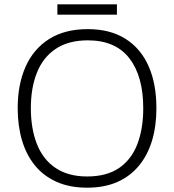

<svg xmlns="http://www.w3.org/2000/svg" viewBox="-20 -860 808 890"><path d="M705 -358Q705 -276 685 -209Q665 -142 624.5 -92.5Q584 -43 524 -16.5Q464 10 384 10Q303 10 242.5 -17Q182 -44 142 -93Q102 -142 82 -209.5Q62 -277 62 -359Q62 -468 98.5 -550.5Q135 -633 207.5 -679Q280 -725 387 -725Q490 -725 561 -680.5Q632 -636 668.5 -554Q705 -472 705 -358ZM123 -359Q123 -264 151 -192.5Q179 -121 237.5 -81.5Q296 -42 384 -42Q474 -42 531.5 -81Q589 -120 616.5 -191.5Q644 -263 644 -358Q644 -507 579.5 -590Q515 -673 387 -673Q298 -673 239 -634Q180 -595 151.5 -524Q123 -453 123 -359ZM522 -840V-792H246V-840Z"/></svg>

Font: Noto Sans Devanagari Light
Style: Regular
Weight: 300
Version: Version 2.003